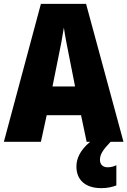

<svg xmlns="http://www.w3.org/2000/svg" viewBox="-20 -735 660 995"><path d="M429 0H447C393 45 376 89 376 128C376 198 423 240 505 240C539 240 565 233 583 226V121C572 127 556 132 538 132C513 132 498 117 498 94C498 66 511 44 553 0H620L426 -715H192L0 0H192L222 -138H400ZM340 -434 369 -287H252L282 -436C293 -487 305 -551 311 -592C317 -549 330 -483 340 -434Z"/></svg>

Font: Noto Sans Georgian Condensed Black
Style: Regular
Weight: 900
Width: 3
Designer: Monotype Design Team, Akaki Razmadze
Foundry: Google LLC
Version: Version 2.005